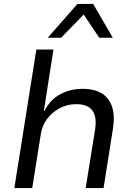

<svg xmlns="http://www.w3.org/2000/svg" viewBox="-20 -957 677 977"><path d="M53 0 165 -705H252L203 -392H206Q235 -450 286.5 -477.5Q338 -505 400 -505Q461 -505 498.5 -481.5Q536 -458 550.5 -413Q565 -368 555 -304L507 0H416L464 -299Q470 -338 463 -366.5Q456 -395 433 -411Q410 -427 368 -427Q322 -427 283 -406Q244 -385 219 -351Q194 -317 188 -276L144 0ZM223 -765 374 -937H454L554 -765H485L406 -883L291 -765Z"/></svg>

Font: Nunito Sans 7pt
Style: Italic
Weight: 400
Italic angle: -9°
Designer: Vernon Adams
Foundry: Vernon Adams
Version: Version 3.101;gftools[0.9.27]